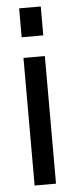

<svg xmlns="http://www.w3.org/2000/svg" viewBox="-53 -758 308 787"><g transform="rotate(-5 101.0 -364.5)"><path d="M57 0V-525H145V0ZM57 -610V-729H146V-610Z"/></g></svg>

Font: Hubot Sans Condensed ExtraLight
Style: Regular
Weight: 400
Version: Version 2.000